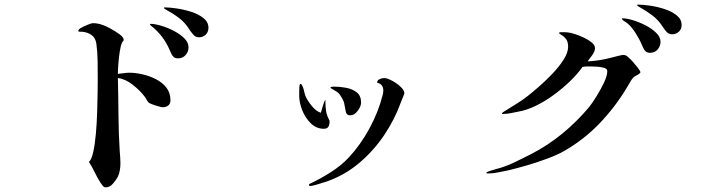

<svg xmlns="http://www.w3.org/2000/svg" viewBox="-20 -781 3040 829"><path d="M716 -348Q716 -333 706.5 -325.5Q697 -318 683 -318Q678 -318 663.5 -322Q649 -326 636 -331Q623 -336 620 -340Q616 -345 613 -350.5Q610 -356 606 -362Q587 -388 554.5 -414Q522 -440 489 -444Q491 -365 491.5 -285.5Q492 -206 497 -127Q498 -114 499 -101.5Q500 -89 500 -76Q500 -62 497.5 -46.5Q495 -31 489 -18Q482 -5 468 11.5Q454 28 437 28Q429 28 423.5 21Q418 14 414 8Q401 -12 389.5 -36Q378 -60 364 -82Q375 -91 382.5 -124.5Q390 -158 394 -203.5Q398 -249 399.5 -296.5Q401 -344 401.5 -382.5Q402 -421 402 -439Q402 -477 401.5 -516.5Q401 -556 396 -593Q392 -618 375 -630Q358 -642 334 -644Q332 -644 325 -644Q318 -644 318 -648Q318 -654 331.5 -661.5Q345 -669 360.5 -675Q376 -681 381 -681Q402 -681 424 -673Q434 -670 455.5 -658.5Q477 -647 495.5 -633.5Q514 -620 514 -609Q514 -605 511.5 -603Q509 -601 507 -597Q501 -584 497 -558Q493 -532 491 -505Q489 -478 489 -462Q502 -463 514 -465Q526 -467 539 -467Q565 -467 595.5 -460Q626 -453 653.5 -439Q681 -425 698.5 -402.5Q716 -380 716 -348ZM794 -577Q794 -558 781.5 -543.5Q769 -529 749 -529Q742 -529 736.5 -531Q731 -533 726 -539Q722 -544 719 -551Q716 -558 713 -564Q686 -628 632 -670Q628 -674 627 -677Q628 -677 629 -677.5Q630 -678 631 -678Q648 -678 675.5 -670Q703 -662 730 -648Q757 -634 775.5 -616Q794 -598 794 -577ZM880 -661Q880 -643 868.5 -631.5Q857 -620 839 -620Q825 -620 816 -630Q807 -640 800 -650Q780 -683 753.5 -703Q727 -723 694 -741Q693 -742 690.5 -743.5Q688 -745 688 -747Q688 -749 690.5 -749Q693 -749 694 -749Q712 -749 743 -744.5Q774 -740 805.5 -730Q837 -720 858.5 -703Q880 -686 880 -661Z M1403 -256Q1403 -243 1398 -234Q1393 -225 1378 -225Q1346 -225 1322 -248.5Q1298 -272 1285 -305Q1272 -338 1272 -366Q1272 -371 1272 -376Q1272 -381 1272 -385Q1272 -389 1272.5 -404Q1273 -419 1279 -419Q1279 -419 1282 -416Q1290 -403 1293.5 -385.5Q1297 -368 1306 -352Q1316 -335 1331 -318Q1346 -301 1365 -294Q1367 -298 1370.5 -311.5Q1374 -325 1378.5 -337Q1383 -349 1385 -349Q1386 -349 1385.5 -346.5Q1385 -344 1385 -342Q1385 -320 1388 -301Q1391 -282 1402 -262Q1403 -260 1403 -256ZM1726 -378Q1726 -377 1722.5 -368Q1719 -359 1715 -349.5Q1711 -340 1710 -337Q1684 -265 1639 -198Q1594 -131 1533 -79Q1472 -27 1398 0Q1392 2 1375.5 7.5Q1359 13 1342.5 17.5Q1326 22 1320 22Q1314 22 1314 18Q1314 13 1321 11Q1365 -10 1409 -38Q1453 -66 1487 -102Q1537 -156 1575.5 -227Q1614 -298 1632 -370Q1635 -379 1635 -390Q1635 -418 1608 -424Q1609 -435 1619.5 -439.5Q1630 -444 1639 -444Q1651 -444 1672 -433Q1693 -422 1709.5 -406.5Q1726 -391 1726 -378ZM1539 -338Q1539 -322 1524.5 -302.5Q1510 -283 1492 -283Q1476 -283 1473 -299Q1469 -322 1466 -335.5Q1463 -349 1450 -368Q1443 -380 1431.5 -386.5Q1420 -393 1409 -400Q1409 -400 1408 -401Q1407 -402 1407 -403Q1407 -406 1415 -406.5Q1423 -407 1424 -407Q1447 -407 1474 -402Q1501 -397 1520 -382.5Q1539 -368 1539 -338Z M2745 -469Q2745 -465 2734 -458.5Q2723 -452 2719 -450Q2711 -445 2701 -427Q2691 -409 2685 -400Q2634 -316 2567.5 -247Q2501 -178 2416 -129Q2388 -113 2344 -96.5Q2300 -80 2255 -67Q2210 -54 2177 -46Q2155 -42 2132.5 -37Q2110 -32 2087 -32Q2086 -32 2083 -32.5Q2080 -33 2080 -35Q2080 -38 2093.5 -42.5Q2107 -47 2121.5 -51Q2136 -55 2140 -56Q2175 -67 2208.5 -83.5Q2242 -100 2274 -116Q2347 -154 2409 -205Q2471 -256 2523 -318Q2536 -334 2554.5 -363.5Q2573 -393 2587.5 -423.5Q2602 -454 2602 -474Q2602 -484 2588.5 -488Q2575 -492 2559 -493Q2543 -494 2536 -494Q2526 -494 2515.5 -494Q2505 -494 2495 -492Q2474 -462 2442 -431Q2410 -400 2372 -372Q2334 -344 2294 -324.5Q2254 -305 2218 -299Q2202 -296 2185.5 -292.5Q2169 -289 2152 -289Q2147 -289 2147 -290Q2147 -293 2152 -296.5Q2157 -300 2159 -301Q2184 -317 2209.5 -332.5Q2235 -348 2258 -366Q2277 -381 2306.5 -406.5Q2336 -432 2365 -462.5Q2394 -493 2413.5 -523.5Q2433 -554 2433 -579Q2433 -601 2424 -612.5Q2415 -624 2405 -629.5Q2395 -635 2393 -639Q2395 -641 2398.5 -641.5Q2402 -642 2404 -642Q2412 -642 2418.5 -642Q2425 -642 2432 -641Q2443 -640 2462 -634Q2481 -628 2501 -618.5Q2521 -609 2535 -597.5Q2549 -586 2549 -573Q2549 -560 2537.5 -543.5Q2526 -527 2517 -516Q2537 -517 2556 -519.5Q2575 -522 2594 -526Q2600 -527 2617 -531.5Q2634 -536 2650.5 -540Q2667 -544 2669 -544Q2679 -544 2685 -540Q2691 -536 2698 -529Q2703 -525 2714 -512.5Q2725 -500 2735 -487Q2745 -474 2745 -469ZM2832 -601Q2832 -582 2819.5 -567.5Q2807 -553 2787 -553Q2780 -553 2774.5 -555Q2769 -557 2764 -563Q2760 -568 2757 -575Q2754 -582 2751 -588Q2742 -610 2724 -638.5Q2706 -667 2688 -681Q2682 -686 2674.5 -690Q2667 -694 2665 -701Q2666 -701 2666.5 -701.5Q2667 -702 2668 -702Q2685 -702 2712 -694Q2739 -686 2766.5 -672Q2794 -658 2813 -639.5Q2832 -621 2832 -601ZM2923 -673Q2923 -655 2911 -644Q2899 -633 2882 -633Q2868 -633 2859 -642.5Q2850 -652 2843 -663Q2823 -695 2796 -715Q2769 -735 2737 -753Q2731 -756 2731 -759Q2731 -761 2734 -761Q2737 -761 2738 -761Q2756 -761 2787 -756.5Q2818 -752 2849 -742Q2880 -732 2901.5 -715Q2923 -698 2923 -673Z"/></svg>

Font: Kaisei HarunoUmi
Style: Regular
Weight: 400
Designer: Font-Kai, 金井和夫
Foundry: KAZUO KANAI
Version: Version 5.003